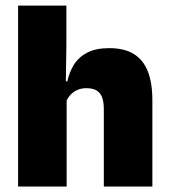

<svg xmlns="http://www.w3.org/2000/svg" viewBox="-20 -680 618 700"><path d="M358.5 0V-283Q358.5 -306.5 352.8 -323.5Q347 -340.5 333.2 -349.5Q319.5 -358.5 295 -358.5Q276.5 -358.5 262 -352Q247.5 -345.5 237.5 -334.8Q227.5 -324 221.5 -310.5L185.5 -383.5H225.5Q233 -418 250.2 -445.2Q267.5 -472.5 298.8 -488.5Q330 -504.5 378.5 -504.5Q432.5 -504.5 467.2 -483.5Q502 -462.5 518.8 -420.2Q535.5 -378 535.5 -313.5V0ZM46 0V-659.5H222V-516.5L219.5 -345.5L223 -331.5V0Z"/></svg>

Font: Anek Latin Medium ExtraBold
Style: Regular
Weight: 800
Version: Version 1.003